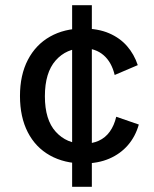

<svg xmlns="http://www.w3.org/2000/svg" viewBox="-20 -620 594 740"><path d="M302 10Q228 10 172.5 -21Q117 -52 87 -110.5Q57 -169 57 -250Q57 -331 87.5 -389.5Q118 -448 173 -479Q228 -510 300 -510Q358 -510 400 -492Q442 -474 469.5 -442.5Q497 -411 511 -369L422 -331Q410 -381 379 -407.5Q348 -434 302 -434Q236 -434 194.5 -387Q153 -340 153 -249Q153 -158 195 -112Q237 -66 302 -66Q335 -66 360.5 -77.5Q386 -89 403 -112.5Q420 -136 428 -170L515 -140Q502 -94 473 -60.5Q444 -27 401 -8.5Q358 10 302 10ZM258 100V-600H334V100Z"/></svg>

Font: Kantumruy Pro Medium
Style: Regular
Weight: 500
Designer: Sovichet Tep
Foundry: Sovichet Tep
Version: Version 1.002